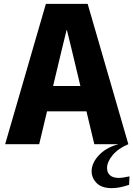

<svg xmlns="http://www.w3.org/2000/svg" viewBox="-20 -748 692 996"><path d="M218 -728H434.7L645.8 0H469.2L353 -486.3L327.2 -591.8H325.3L299.5 -486.3L183.3 0H6.7ZM243.8 -301.8H409.5L438.2 -170.5H214.5ZM560.5 228Q507.2 228 481.2 201.5Q455.3 175 455.3 140.7Q455.3 95.2 497.2 53Q539.2 10.8 613 -4.3L645.8 0Q593.5 21.8 564.4 56.7Q535.3 91.7 535.3 124Q535.3 146.8 550.3 160.8Q565.3 174.8 595.3 174.8Q607.7 174.8 621.8 172.6Q636 170.3 651.7 166.8L649.7 210.7Q624.3 219.3 602 223.7Q579.7 228 560.5 228Z"/></svg>

Font: Murecho Thin
Style: Regular
Weight: 100
Designer: Neil Summerour
Foundry: Positype
Version: Version 1.010